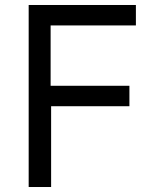

<svg xmlns="http://www.w3.org/2000/svg" viewBox="-20 -750 640 770"><path d="M95 0V-730H525V-648H183V-406H499V-324H185V0Z"/></svg>

Font: JetBrainsMonoNL NF
Style: Regular
Weight: 400
Designer: Philipp Nurullin, Konstantin Bulenkov
Foundry: JetBrains
Version: Version 2.304; ttfautohint (v1.8.4.7-5d5b);Nerd Fonts 3.2.1